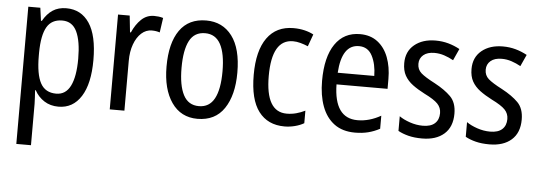

<svg xmlns="http://www.w3.org/2000/svg" viewBox="-50 -695 3036 1083"><g transform="rotate(5 1467.5 -153.5)"><path d="M286 -547Q370 -547 416.5 -477.5Q463 -408 463 -269Q463 -135 417 -62.5Q371 10 289 10Q243 10 208.5 -12Q174 -34 154 -71H150Q151 -51 152.5 -30.5Q154 -10 154 6V240H71V-537H139L149 -464H154Q177 -505 209 -526Q241 -547 286 -547ZM269 -476Q209 -476 182 -429.5Q155 -383 154 -285V-266Q154 -162 181 -112Q208 -62 270 -62Q324 -62 350.5 -115Q377 -168 377 -269Q377 -369 351.5 -422.5Q326 -476 269 -476Z M783 -547Q795 -547 808 -545.5Q821 -544 834 -540L822 -457Q802 -464 777 -464Q744 -464 718 -440.5Q692 -417 677 -376Q662 -335 662 -282V0H579V-537H645L655 -443H660Q680 -489 710.5 -518Q741 -547 783 -547Z M1278 -269Q1278 -141 1227 -65.5Q1176 10 1076 10Q982 10 929.5 -65.5Q877 -141 877 -269Q877 -402 928 -474.5Q979 -547 1078 -547Q1171 -547 1224.5 -476Q1278 -405 1278 -269ZM962 -269Q962 -169 990 -115.5Q1018 -62 1078 -62Q1137 -62 1165.5 -114.5Q1194 -167 1194 -269Q1194 -370 1165.5 -422.5Q1137 -475 1078 -475Q1017 -475 989.5 -422.5Q962 -370 962 -269Z M1569 10Q1474 10 1422.5 -58Q1371 -126 1371 -265Q1371 -402 1423 -474.5Q1475 -547 1572 -547Q1606 -547 1635 -540Q1664 -533 1686 -521L1661 -452Q1640 -461 1618 -467Q1596 -473 1576 -473Q1456 -473 1456 -266Q1456 -63 1575 -63Q1603 -63 1629 -70Q1655 -77 1679 -89V-18Q1657 -5 1627.5 2.5Q1598 10 1569 10Z M1949 -546Q2008 -546 2048.5 -515Q2089 -484 2109.5 -430Q2130 -376 2130 -308V-252H1841Q1844 -61 1976 -61Q2043 -61 2108 -98V-24Q2076 -7 2042.5 1.5Q2009 10 1968 10Q1897 10 1850.5 -24.5Q1804 -59 1781 -121Q1758 -183 1758 -265Q1758 -400 1808 -473Q1858 -546 1949 -546ZM1949 -478Q1852 -478 1842 -318H2049Q2048 -385 2024 -431.5Q2000 -478 1949 -478Z M2518 -145Q2518 -70 2472.5 -30Q2427 10 2348 10Q2304 10 2270.5 1.5Q2237 -7 2212 -21V-104Q2236 -87 2272.5 -74.5Q2309 -62 2346 -62Q2391 -62 2414 -83Q2437 -104 2437 -141Q2437 -172 2416 -194Q2395 -216 2340 -243Q2301 -263 2272 -284.5Q2243 -306 2227 -334.5Q2211 -363 2211 -405Q2211 -471 2257 -509Q2303 -547 2377 -547Q2415 -547 2449 -537.5Q2483 -528 2514 -511L2484 -445Q2459 -459 2432 -468Q2405 -477 2376 -477Q2336 -477 2313.5 -458Q2291 -439 2291 -408Q2291 -376 2313.5 -356Q2336 -336 2392 -307Q2450 -276 2484 -242Q2518 -208 2518 -145Z M2899 -145Q2899 -70 2853.5 -30Q2808 10 2729 10Q2685 10 2651.5 1.5Q2618 -7 2593 -21V-104Q2617 -87 2653.5 -74.5Q2690 -62 2727 -62Q2772 -62 2795 -83Q2818 -104 2818 -141Q2818 -172 2797 -194Q2776 -216 2721 -243Q2682 -263 2653 -284.5Q2624 -306 2608 -334.5Q2592 -363 2592 -405Q2592 -471 2638 -509Q2684 -547 2758 -547Q2796 -547 2830 -537.5Q2864 -528 2895 -511L2865 -445Q2840 -459 2813 -468Q2786 -477 2757 -477Q2717 -477 2694.5 -458Q2672 -439 2672 -408Q2672 -376 2694.5 -356Q2717 -336 2773 -307Q2831 -276 2865 -242Q2899 -208 2899 -145Z"/></g></svg>

Font: Noto Sans Devanagari Condensed
Style: Regular
Weight: 400
Width: 3
Designer: Jelle Bosma - Monotype Design Team
Foundry: Monotype Imaging Inc.
Version: Version 2.004; ttfautohint (v1.8.4.7-5d5b)